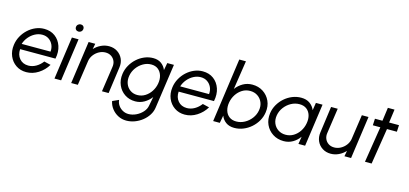

<svg xmlns="http://www.w3.org/2000/svg" viewBox="-86 -1337 4637 2175"><g transform="rotate(15 2233.0 -250.0)"><path d="M208 13Q139 13 87.2 -22.5Q35.5 -58 10.2 -117.8Q-15 -177.5 -5 -250Q2.5 -305 28.8 -352.8Q55 -400.5 94.5 -436.8Q134 -473 182.2 -493.5Q230.5 -514 282 -514Q357 -514 409.8 -475Q462.5 -436 485 -369.5Q507.5 -303 490.5 -221H76Q71 -154.5 108.8 -110Q146.5 -65.5 212 -65Q259 -65 302 -89.5Q345 -114 377 -156.5L455 -138Q415.5 -71.5 349.2 -29.2Q283 13 208 13ZM77.5 -283H416Q420.5 -327 403.8 -363.5Q387 -400 354.5 -422Q322 -444 278 -444Q234 -444 193.2 -422.5Q152.5 -401 122 -364.5Q91.5 -328 77.5 -283Z M608.5 -500H686.5L616 0H538ZM663 -584Q644.5 -584 632.5 -596.2Q620.5 -608.5 622 -627Q623 -645.5 636.8 -657.8Q650.5 -670 669 -670Q687 -670 698.8 -657.8Q710.5 -645.5 709.5 -627Q708 -608.5 694.8 -596.2Q681.5 -584 663 -584Z M1216 -310.5 1173 0H1095L1138 -293.5Q1145 -333 1131.8 -365Q1118.5 -397 1089.8 -416Q1061 -435 1022 -435Q983 -435 947.5 -416Q912 -397 887 -365Q862 -333 855 -293.5L812 0H734L804.5 -500H882.5L870 -435Q903.5 -471 948.5 -492.5Q993.5 -514 1042 -514Q1098.5 -514 1140.8 -486.5Q1183 -459 1203.8 -413Q1224.5 -367 1216 -310.5Z M1727 -500H1805L1731 17Q1725 66 1698.5 108.2Q1672 150.5 1631.5 182.5Q1591 214.5 1543 232.2Q1495 250 1445.5 250Q1393 250 1348.5 226.8Q1304 203.5 1273.8 164.2Q1243.5 125 1234.5 77L1308 44Q1311 80 1331.2 108.8Q1351.5 137.5 1382.8 154.5Q1414 171.5 1450 171.5Q1495 171.5 1539 150.8Q1583 130 1614.5 95Q1646 60 1653 17L1673 -87Q1639.5 -42.5 1591.5 -14.8Q1543.5 13 1486.5 13Q1416.5 13 1363.5 -22.5Q1310.5 -58 1284.5 -117.8Q1258.5 -177.5 1268.5 -250Q1276 -304.5 1302.8 -352.2Q1329.5 -400 1369.5 -436.2Q1409.5 -472.5 1458.8 -493Q1508 -513.5 1560.5 -513.5Q1617.5 -513.5 1655.5 -485.8Q1693.5 -458 1711 -413.5ZM1491.5 -62.5Q1541 -62.5 1582.2 -88.2Q1623.5 -114 1651.2 -156.8Q1679 -199.5 1687.5 -250Q1696.5 -301.5 1683.5 -344Q1670.5 -386.5 1638.5 -412.2Q1606.5 -438 1557.5 -438Q1508.5 -438 1464 -412.8Q1419.5 -387.5 1388.2 -344.8Q1357 -302 1348 -250Q1339 -198 1355.5 -155.2Q1372 -112.5 1407.8 -87.5Q1443.5 -62.5 1491.5 -62.5Z M2067 13Q1998 13 1946.2 -22.5Q1894.5 -58 1869.2 -117.8Q1844 -177.5 1854 -250Q1861.5 -305 1887.8 -352.8Q1914 -400.5 1953.5 -436.8Q1993 -473 2041.2 -493.5Q2089.5 -514 2141 -514Q2216 -514 2268.8 -475Q2321.5 -436 2344 -369.5Q2366.5 -303 2349.5 -221H1935Q1930 -154.5 1967.8 -110Q2005.5 -65.5 2071 -65Q2118 -65 2161 -89.5Q2204 -114 2236 -156.5L2314 -138Q2274.5 -71.5 2208.2 -29.2Q2142 13 2067 13ZM1936.5 -283H2275Q2279.5 -327 2262.8 -363.5Q2246 -400 2213.5 -422Q2181 -444 2137 -444Q2093 -444 2052.2 -422.5Q2011.5 -401 1981 -364.5Q1950.5 -328 1936.5 -283Z M2722.5 -514Q2795 -514 2849.8 -478.5Q2904.5 -443 2931.8 -383.2Q2959 -323.5 2948.5 -250.5Q2941 -196 2913.8 -148.2Q2886.5 -100.5 2845.2 -64.2Q2804 -28 2753.5 -7.5Q2703 13 2648.5 13Q2589 13 2550 -15.2Q2511 -43.5 2493.5 -89L2477 0H2399L2504.5 -750H2582.5L2531 -412Q2565 -458 2614 -486Q2663 -514 2722.5 -514ZM2651.5 -63Q2702.5 -63 2749 -88.2Q2795.5 -113.5 2827.8 -156.2Q2860 -199 2869 -250.5Q2878.5 -303 2860.5 -345.8Q2842.5 -388.5 2805 -413.5Q2767.5 -438.5 2717.5 -438.5Q2666.5 -438.5 2625 -412.8Q2583.5 -387 2555.8 -344.5Q2528 -302 2519 -250.5Q2510 -198.5 2522.8 -155.8Q2535.5 -113 2568.5 -88Q2601.5 -63 2651.5 -63Z M3470 -500H3548L3477.5 0H3399L3413 -88Q3381 -42.5 3333.5 -14.8Q3286 13 3227.5 13Q3154.5 13 3099 -23Q3043.5 -59 3016.2 -119.2Q2989 -179.5 2999 -253Q3006.5 -307 3033.5 -354.2Q3060.5 -401.5 3101.2 -437.5Q3142 -473.5 3192 -493.8Q3242 -514 3296 -514Q3357 -514 3397 -485.5Q3437 -457 3456 -411ZM3230 -62.5Q3281 -62.5 3322.8 -88Q3364.5 -113.5 3392.2 -156Q3420 -198.5 3429 -250Q3438.5 -302.5 3425.5 -345.2Q3412.5 -388 3379.5 -413Q3346.5 -438 3296 -438Q3244.5 -438 3198.2 -412.8Q3152 -387.5 3119.8 -344.8Q3087.5 -302 3078.5 -250Q3069.5 -197.5 3087.2 -155Q3105 -112.5 3142.8 -87.5Q3180.5 -62.5 3230 -62.5Z M3605.5 -190.5 3648 -500H3726L3683.5 -207.5Q3676.5 -168.5 3689.8 -136.2Q3703 -104 3731.8 -85Q3760.5 -66 3799.5 -66Q3838.5 -66 3874 -85Q3909.5 -104 3934.5 -136.2Q3959.5 -168.5 3966.5 -207.5L4009 -500H4087L4016.5 0H3938.5L3951 -66Q3918 -30 3873 -8.5Q3828 13 3779.5 13Q3723.5 13 3681 -14.5Q3638.5 -42 3618 -88.2Q3597.5 -134.5 3605.5 -190.5Z M4440.5 -422H4324.5L4257.5 0H4179.5L4246.5 -422H4158.5L4162.5 -500H4250.5L4272 -657H4350L4328.5 -500H4444.5Z"/></g></svg>

Font: Urbanist
Style: Italic
Weight: 400
Italic angle: -8°
Designer: Corey Hu
Foundry: Corey Hu
Version: Version 1.330; ttfautohint (v1.8.4.7-5d5b)